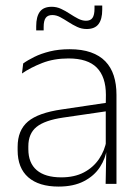

<svg xmlns="http://www.w3.org/2000/svg" viewBox="-20 -678 518 708"><path d="M369.5 0 372 -125 370 -131.5V-290L370.5 -328Q370.5 -394.5 337 -428.5Q303.5 -462.5 232.5 -462.5Q178.5 -462.5 135.2 -445.5Q92 -428.5 61 -407L65.5 -444Q82 -456 106.8 -468.2Q131.5 -480.5 164 -488.5Q196.5 -496.5 237 -496.5Q282 -496.5 314.8 -485Q347.5 -473.5 368.5 -451.8Q389.5 -430 399.5 -399Q409.5 -368 409.5 -328.5V0ZM196 10Q123.5 10 84.2 -24.2Q45 -58.5 45 -124V-136.5Q45 -197.5 83 -229.8Q121 -262 208 -274.5L379.5 -300L381.5 -269L213.5 -244.5Q145 -234.5 114.8 -210Q84.5 -185.5 84.5 -138.5V-128Q84.5 -77 115.5 -50.5Q146.5 -24 206 -24Q254.5 -24 289.2 -42.2Q324 -60.5 345.2 -91.8Q366.5 -123 373 -162L383.5 -131H374.5Q369.5 -94 348.5 -61.8Q327.5 -29.5 289.5 -9.8Q251.5 10 196 10ZM299.5 -571Q281 -571 264.5 -578.8Q248 -586.5 232.2 -596.8Q216.5 -607 202 -614.8Q187.5 -622.5 173 -622.5Q156 -622.5 148.5 -612Q141 -601.5 141 -578.5V-566H113.5V-581.5Q113.5 -616.5 127 -634.8Q140.5 -653 171 -653Q189 -653 205.5 -645.2Q222 -637.5 237.5 -627.2Q253 -617 268 -609.2Q283 -601.5 297 -601.5Q314 -601.5 321.2 -612.2Q328.5 -623 328.5 -646V-657.5H357V-642.5Q357 -607 343.2 -589Q329.5 -571 299.5 -571Z"/></svg>

Font: Anek Bangla Medium ExtraLight
Style: Regular
Weight: 250
Version: Version 1.003